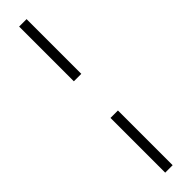

<svg xmlns="http://www.w3.org/2000/svg" viewBox="-323 -695 856 856"><g transform="rotate(-45 104.5 -267.5)"><path d="M81 -383V-728H128V-383ZM81 193V-152H128V193Z"/></g></svg>

Font: Piazzolla SC
Style: Regular
Weight: 400
Designer: Juan Pablo del Peral
Foundry: Huerta Tipografica
Version: Version 1.330